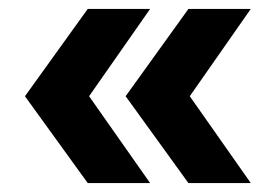

<svg xmlns="http://www.w3.org/2000/svg" viewBox="-20 -485 608 431"><path d="M177 -74H317L180 -269L317 -465H177L36 -269ZM403 -74H543L406 -269L543 -465H403L262 -269Z"/></svg>

Font: AWKNG-Font
Style: Bold
Weight: 700
Designer: Awakening Church
Foundry: Awakening Church
Version: Version 1.700;PS 001.700;hotconv 1.0.88;makeotf.lib2.5.64775